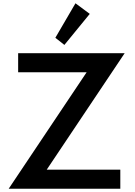

<svg xmlns="http://www.w3.org/2000/svg" viewBox="-20 -1149 820 1169"><path d="M526.5 -1064.5 439.5 -1129 317 -919 372 -875.5ZM712.5 0V-116H264.5L739 -825H90.5V-709H507.5L33 0Z"/></svg>

Font: Spartan SemiBold
Style: Regular
Weight: 600
Designer: Matt Bailey, Mirko Velimirovic
Foundry: Matt Bailey
Version: Version 1.003